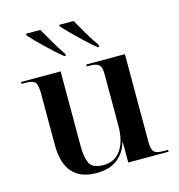

<svg xmlns="http://www.w3.org/2000/svg" viewBox="-113 -865 908 975"><g transform="rotate(-15 340.5 -378.0)"><path d="M276 10Q346 10 387 -23Q428 -56 442 -107H444V0H656V-10H626Q594 -10 582 -23Q570 -36 570 -74V-536H367V-526H382Q417 -526 430.5 -514Q444 -502 444 -467V-193Q444 -114 412 -67Q380 -20 321 -20Q262 -20 247 -53Q232 -86 232 -141V-536H24V-526H46Q84 -526 95.5 -511.5Q107 -497 107 -452V-183Q107 10 276 10ZM270 -606H279L277 -617Q253 -652 229.5 -692Q206 -732 187 -766H111L113 -756Q136 -730 184.5 -683Q233 -636 270 -606ZM446 -606H454L453 -617Q428 -652 404.5 -692Q381 -732 362 -766H286L288 -756Q312 -730 360 -683Q408 -636 446 -606Z"/></g></svg>

Font: Noto Serif Display Semi
Style: Regular
Weight: 600
Designer: Monotype Design Team
Foundry: Monotype Imaging Inc.
Version: Version 1.900